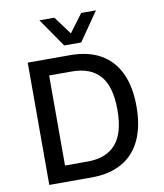

<svg xmlns="http://www.w3.org/2000/svg" viewBox="-98 -1010 931 1090"><g transform="rotate(-10 367.0 -465.0)"><path d="M97 0V-705H341Q445 -705 516.5 -664.5Q588 -624 625 -545.5Q662 -467 662 -353Q662 -239 625 -160Q588 -81 516 -40.5Q444 0 341 0ZM204 -93H335Q442 -93 497 -156Q552 -219 552 -353Q552 -487 497.5 -549.5Q443 -612 335 -612H204ZM318 -765 204 -930H290L367 -826L445 -930H530L416 -765Z"/></g></svg>

Font: Nunito Sans 7pt SemiCondensed SemiBold
Style: Regular
Weight: 600
Width: 4
Designer: Vernon Adams
Foundry: Vernon Adams
Version: Version 3.101;gftools[0.9.27]